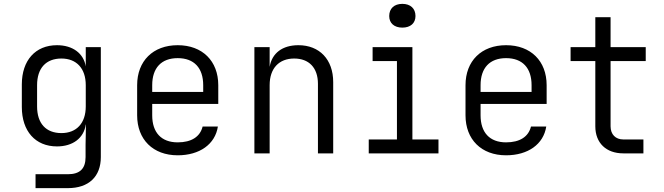

<svg xmlns="http://www.w3.org/2000/svg" viewBox="-20 -794 3440 994"><path d="M424 -450C413 -518 356 -560 275 -560C163 -560 93 -481 93 -357V-240C93 -115 163 -36 275 -36C357 -36 414 -79 424 -149H425L423 -45V19C423 79 394 108 331 108H164V180H331C440 180 502 120 502 19V-550H424ZM298 -105C218 -105 172 -155 172 -243V-353C172 -441 218 -491 298 -491C376 -491 424 -440 424 -353V-243C424 -156 376 -105 298 -105Z M1110 -353C1110 -478 1028 -560 900 -560C772 -560 690 -478 690 -353V-197C690 -72 772 10 900 10C1013 10 1094 -47 1108 -139H1029C1016 -86 971 -57 900 -57C815 -57 768 -108 768 -197V-256H1110ZM768 -353C768 -442 815 -493 900 -493C985 -493 1032 -442 1032 -353V-318H768Z M1525 -560C1442 -560 1388 -519 1376 -448V-550H1297V0H1376V-353C1376 -441 1425 -491 1503 -491C1579 -491 1626 -444 1626 -360V0H1705V-369C1705 -486 1634 -560 1525 -560Z M2063 -651C2105 -651 2131 -674 2131 -711C2131 -750 2105 -774 2063 -774C2021 -774 1995 -750 1995 -711C1995 -674 2021 -651 2063 -651ZM2250 0V-72H2115V-550H1909V-478H2035V-72H1889V0Z M2810 -353C2810 -478 2728 -560 2600 -560C2472 -560 2390 -478 2390 -353V-197C2390 -72 2472 10 2600 10C2713 10 2794 -47 2808 -139H2729C2716 -86 2671 -57 2600 -57C2515 -57 2468 -108 2468 -197V-256H2810ZM2468 -353C2468 -442 2515 -493 2600 -493C2685 -493 2732 -442 2732 -353V-318H2468Z M3311 0V-72H3207C3167 -72 3141 -98 3141 -140V-478H3323V-550H3141V-705H3062V-550H2934V-478H3062V-140C3062 -54 3118 0 3207 0Z"/></svg>

Font: Tekne LDO Light
Style: Regular
Weight: 300
Monospace: yes
Designer: Alessio Laiso, Mario Rullo, Paolo Rosset
Foundry: Alessio Laiso
Version: Version 1.000;hotconv 1.0.109;makeotfexe 2.5.65596